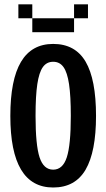

<svg xmlns="http://www.w3.org/2000/svg" viewBox="-20 -832 478 862"><path d="M26.4 -311.5Q26.4 -473.6 74.2 -554.2Q122.1 -634.8 218.8 -634.8Q317.4 -634.8 364.3 -555.2Q411.1 -475.6 411.1 -311.5Q411.1 -150.4 364.3 -70.3Q317.4 9.8 218.8 9.8Q26.4 9.8 26.4 -311.5ZM297.9 -311.5Q297.9 -401.4 290 -454.1Q282.2 -506.8 265.1 -530.8Q248 -554.7 218.8 -554.7Q189.5 -554.7 172.4 -530.8Q155.3 -506.8 147.5 -454.1Q139.6 -401.4 139.6 -311.5Q139.6 -180.7 157.7 -125.5Q175.8 -70.3 218.8 -70.3Q261.7 -70.3 279.8 -125.5Q297.9 -180.7 297.9 -311.5ZM62.5 -812.5H125V-750H62.5ZM312.5 -812.5H375V-750H312.5ZM312.5 -750V-687.5H125V-750Z"/></svg>

Font: Sudo
Style: Bold
Weight: 700
Monospace: yes
Designer: Jens Kutilek
Foundry: Jens Kutilek
Version: Version 0.040